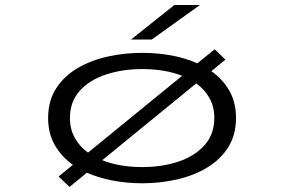

<svg xmlns="http://www.w3.org/2000/svg" viewBox="-20 -724 1140 770"><path d="M215 -16 272.5 -63Q227 -95 200 -141.8Q173 -188.5 173 -251Q173 -319.5 204.8 -369Q236.5 -418.5 290.2 -450.2Q344 -482 411.2 -497Q478.5 -512 550.5 -512Q609.5 -512 666.5 -501.8Q723.5 -491.5 771.5 -470L841 -526.5L884 -485L827.5 -438.5Q873 -407 899.8 -360.2Q926.5 -313.5 926.5 -251Q926.5 -182.5 895 -133Q863.5 -83.5 810 -51.5Q756.5 -19.5 689.2 -4.2Q622 11 550.5 11Q491 11 434 0.5Q377 -10 328.5 -31.5L259 25.5ZM260.5 -251Q260.5 -206 279.8 -171.2Q299 -136.5 333 -112L710.5 -420Q641.5 -447 550.5 -447Q471 -447 405 -425.2Q339 -403.5 299.8 -359.8Q260.5 -316 260.5 -251ZM550.5 -54Q630.5 -54 696 -76Q761.5 -98 800.5 -142Q839.5 -186 839.5 -251Q839.5 -296 820.2 -330.5Q801 -365 767 -389.5L390 -81.5Q459 -54 550.5 -54ZM588.5 -565.5H505.5L679.5 -704H782Z"/></svg>

Font: Trispace Expanded Light
Style: Regular
Weight: 300
Width: 7
Designer: Tyler Finck
Foundry: Etcetera Type Company
Version: Version 1.210; ttfautohint (v1.8.3)